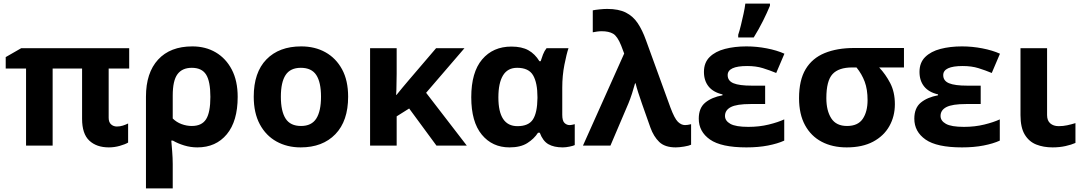

<svg xmlns="http://www.w3.org/2000/svg" viewBox="-20 -816 6068 1076"><path d="M635 -107Q652 -107 668 -112Q684 -117 698 -124V-17Q681 -7 651 1.5Q621 10 590 10Q521 10 480.5 -28Q440 -66 440 -150V-432H275V0H126V-432H12V-496L99 -546H704V-432H589V-156Q589 -131 602.5 -119Q616 -107 635 -107Z M1312 -273Q1312 -137 1251 -63.5Q1190 10 1086 10Q1048 10 1012 -1Q976 -12 949 -28H940Q942 -5 945 33Q948 71 948 103V240H798V-274Q798 -408 866 -482Q934 -556 1058 -556Q1132 -556 1189 -522.5Q1246 -489 1279 -426Q1312 -363 1312 -273ZM1055 -436Q1001 -436 974.5 -400Q948 -364 948 -281V-152Q969 -131 997.5 -120.5Q1026 -110 1055 -110Q1111 -110 1135 -148Q1159 -186 1159 -273Q1159 -360 1135 -398Q1111 -436 1055 -436Z M1931 -274Q1931 -138 1859.5 -64Q1788 10 1665 10Q1589 10 1529.5 -23Q1470 -56 1436 -119.5Q1402 -183 1402 -274Q1402 -410 1473 -483Q1544 -556 1668 -556Q1745 -556 1804 -523Q1863 -490 1897 -427.5Q1931 -365 1931 -274ZM1554 -274Q1554 -193 1580.5 -151.5Q1607 -110 1667 -110Q1726 -110 1752.5 -151.5Q1779 -193 1779 -274Q1779 -355 1752.5 -395.5Q1726 -436 1666 -436Q1607 -436 1580.5 -395.5Q1554 -355 1554 -274Z M2583 -546 2368 -296 2596 0H2426L2273 -208L2203 -164V0H2054V-546H2203V-403Q2202 -373 2202 -343Q2202 -313 2200 -284H2202Q2219 -305 2236 -325.5Q2253 -346 2271 -367L2424 -546Z M2835 10Q2739 10 2680 -61.5Q2621 -133 2621 -271Q2621 -411 2682 -483Q2743 -555 2846 -555Q2904 -555 2941 -534.5Q2978 -514 3003 -473H3010Q3015 -490 3023 -510.5Q3031 -531 3043 -546H3166Q3155 -514 3143 -453Q3131 -392 3131 -325V-173Q3131 -139 3143.5 -127Q3156 -115 3172 -115Q3179 -115 3188 -117Q3197 -119 3201 -120V-3Q3194 1 3172.5 5.5Q3151 10 3134 10Q3084 10 3053 -8Q3022 -26 3005 -72H2995Q2973 -38 2935 -14Q2897 10 2835 10ZM2880 -109Q2942 -109 2966.5 -146.5Q2991 -184 2992 -266V-272Q2992 -352 2967.5 -394Q2943 -436 2878 -436Q2825 -436 2799 -393.5Q2773 -351 2773 -270Q2773 -109 2880 -109Z M3247 0 3478 -516 3461 -561Q3440 -613 3416 -627Q3392 -641 3352 -641Q3339 -641 3325.5 -639Q3312 -637 3302 -635V-758Q3316 -761 3340.5 -763.5Q3365 -766 3383 -766Q3447 -766 3487.5 -745.5Q3528 -725 3554 -686Q3580 -647 3600 -591L3737 -214Q3760 -152 3779 -133.5Q3798 -115 3819 -115Q3833 -115 3853 -120V-5Q3841 1 3813.5 5.5Q3786 10 3767 10Q3706 10 3674.5 -20.5Q3643 -51 3625 -101L3578 -234Q3567 -266 3557 -296.5Q3547 -327 3542 -349H3539Q3532 -323 3522 -292Q3512 -261 3502 -237L3401 0Z M4268 -336V-233H4186Q4109 -233 4076 -216Q4043 -199 4043 -166Q4043 -139 4073 -122Q4103 -105 4174 -105Q4235 -105 4288 -118Q4341 -131 4375 -147V-28Q4338 -11 4284 -0.5Q4230 10 4163 10Q4022 10 3959 -34Q3896 -78 3896 -151Q3896 -211 3932.5 -241Q3969 -271 4029 -282V-287Q3977 -299 3951 -331.5Q3925 -364 3925 -413Q3925 -465 3957 -496.5Q3989 -528 4043 -542Q4097 -556 4163 -556Q4220 -556 4277 -545Q4334 -534 4376 -515L4330 -407Q4294 -422 4255.5 -434Q4217 -446 4167 -446Q4058 -446 4058 -395Q4058 -363 4090.5 -349.5Q4123 -336 4193 -336ZM4117 -606V-621Q4125 -645 4132.5 -676Q4140 -707 4147 -739Q4154 -771 4157 -796H4295V-784Q4279 -745 4256 -699Q4233 -653 4204 -606Z M4995 -232Q4995 -164 4964 -109Q4933 -54 4873 -22Q4813 10 4725 10Q4645 10 4585 -21.5Q4525 -53 4491.5 -114.5Q4458 -176 4458 -266Q4458 -367 4495 -428.5Q4532 -490 4601.5 -518.5Q4671 -547 4766 -547H5046V-438H4907Q4943 -400 4969 -350Q4995 -300 4995 -232ZM4611 -266Q4611 -196 4638.5 -153Q4666 -110 4727 -110Q4788 -110 4815 -150Q4842 -190 4842 -255Q4842 -315 4826 -358Q4810 -401 4780 -438H4756Q4680 -438 4645.5 -400.5Q4611 -363 4611 -266Z M5476 -336V-233H5394Q5317 -233 5284 -216Q5251 -199 5251 -166Q5251 -139 5281 -122Q5311 -105 5382 -105Q5443 -105 5496 -118Q5549 -131 5583 -147V-28Q5546 -11 5492 -0.5Q5438 10 5371 10Q5230 10 5167 -34Q5104 -78 5104 -151Q5104 -211 5140.5 -241Q5177 -271 5237 -282V-287Q5185 -299 5159 -331.5Q5133 -364 5133 -413Q5133 -465 5165 -496.5Q5197 -528 5251 -542Q5305 -556 5371 -556Q5428 -556 5485 -545Q5542 -534 5584 -515L5538 -407Q5502 -422 5463.5 -434Q5425 -446 5375 -446Q5266 -446 5266 -395Q5266 -363 5298.5 -349.5Q5331 -336 5401 -336Z M5848 -546V-171Q5848 -140 5866 -124.5Q5884 -109 5913 -109Q5938 -109 5961 -114Q5984 -119 6007 -126V-15Q5985 -5 5951.5 2.5Q5918 10 5879 10Q5828 10 5787.5 -6Q5747 -22 5723 -61.5Q5699 -101 5699 -171V-546Z"/></svg>

Font: Noto IKEA Latin
Style: Bold
Weight: 700
Designer: Monotype Design Team
Foundry: Monotype Imaging Inc.
Version: Version 1.0